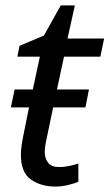

<svg xmlns="http://www.w3.org/2000/svg" viewBox="-20 -678 404 708"><path d="M34 -348H101L127 -469H44L52 -509L142 -547L204 -658H256L229 -536H364L350 -469H216L190 -348H308L295 -282H176L154 -177Q151 -164 148 -147.5Q145 -131 145 -117Q145 -94 157.5 -78Q170 -62 198 -62Q216 -62 233 -65.5Q250 -69 269 -75V-8Q257 -2 232 4Q207 10 185 10Q131 10 94 -16Q57 -42 57 -107Q57 -122 59.5 -140Q62 -158 66 -178L87 -282H20Z"/></svg>

Font: BC Sans
Style: Italic
Weight: 400
Italic angle: -12°
Designer: Monotype Design Team
Designer: Province of B.C.
Foundry: Monotype Imaging Inc.
Version: Version 2.000;GOOG;noto-source:20170915:90ef993387c0